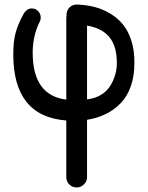

<svg xmlns="http://www.w3.org/2000/svg" viewBox="-20 -532 646 840"><path d="M315.9 -512.2Q357.4 -510.7 393.6 -501.5Q429.7 -492.2 462.6 -472.4Q495.6 -452.6 518.8 -423.8Q542 -395 555.4 -351.8Q568.8 -308.6 567.9 -254.9Q567.9 -198.2 552 -153.8Q536.1 -109.4 507.6 -80.1Q479 -50.8 442.4 -33Q405.8 -15.1 360.8 -7.8V243.2Q360.8 261.7 347.2 274.9Q333.5 288.1 314.9 288.1Q296.4 288.1 283.2 274.9Q270 261.7 270 243.2V-4.9Q38.1 -22.5 38.1 -293.9Q38.1 -351.1 48.3 -388.4Q58.6 -425.8 82 -469.2Q96.7 -495.1 119.1 -495.1Q135.7 -495.1 147 -483.2Q158.2 -471.2 158.2 -455.1Q158.2 -444.3 153.8 -437Q123 -375.5 123 -301.8Q123 -114.3 270 -96.2V-453.1Q270 -455.1 270.5 -458.3Q271 -461.4 271 -462.9V-465.8Q271 -486.3 283.9 -499.3Q296.9 -512.2 315.9 -512.2ZM491.2 -253.9Q491.7 -327.6 459.7 -368.2Q427.7 -408.7 360.8 -419.9V-97.2Q400.4 -102.1 426.8 -120.1Q457.5 -140.6 474.4 -178.7Q491.2 -216.8 491.2 -253.9Z"/></svg>

Font: Aka-Acid-Varela
Style: Regular
Weight: 400
Designer: Joe Prince, Avraham Cornfeld, Cyberella
Foundry: Joe Prince, Avraham Cornfeld, Cyberella
Version: Version 2.000; ttfautohint (v1.5.33-1714) -l 8 -r 50 -G 200 